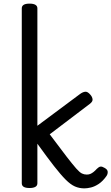

<svg xmlns="http://www.w3.org/2000/svg" viewBox="-20 -1021 614 1058"><path d="M143 15Q121 15 110.5 8.5Q100 2 100 -11V-975Q100 -988 110.5 -994.5Q121 -1001 143 -1001Q164 -1001 175 -994.5Q186 -988 186 -975V-328L421 -503Q436 -514 449.5 -515.5Q463 -517 478 -499Q488 -488 490 -474.5Q492 -461 474 -448L254 -281Q312 -203 346.5 -158.5Q381 -114 400 -92.5Q419 -71 431.5 -65Q444 -59 458 -59Q469 -59 477.5 -62.5Q486 -66 495 -73Q504 -80 514 -91Q525 -102 534 -103Q543 -104 556 -96Q573 -87 573.5 -74Q574 -61 566 -50Q546 -22 524 -7.5Q502 7 481.5 12Q461 17 445 17Q417 17 393 6.5Q369 -4 342 -31Q315 -58 277.5 -106Q240 -154 186 -229V-11Q186 2 175 8.5Q164 15 143 15Z"/></svg>

Font: Playwrite PL
Style: Regular
Weight: 400
Designer: Veronika Burian, José Scaglione
Foundry: TypeTogether
Version: Version 1.002